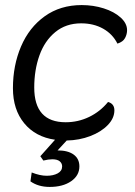

<svg xmlns="http://www.w3.org/2000/svg" viewBox="-20 -542 531 757"><path d="M481 -423Q481 -407 473 -392Q465 -377 443 -370Q424 -408 386.5 -429Q349 -450 300 -450Q240 -450 198 -415.5Q156 -381 135.5 -323.5Q115 -266 115 -197Q115 -60 239 -60Q288 -60 331.5 -81Q375 -102 406 -140Q431 -133 431 -107Q431 -76 405 -49Q379 -22 336 -5.5Q293 11 243 12L207 51Q248 51 270.5 67.5Q293 84 293 114Q293 150 260.5 172.5Q228 195 176 195Q131 195 100 173L105 138Q138 151 164 151Q190 151 207.5 141.5Q225 132 225 114Q225 102 215.5 94Q206 86 186 86Q171 86 151 91L139 74L197 9Q120 -2 75.5 -56Q31 -110 31 -194Q31 -284 63 -359Q95 -434 156.5 -478Q218 -522 302 -522Q348 -522 389 -509Q430 -496 455.5 -473Q481 -450 481 -423Z"/></svg>

Font: Thasadith
Style: Bold Italic
Weight: 700
Italic angle: -9°
Designer: Cadson Demak Co.,Ltd.
Foundry: Cadson Demak Co.,Ltd.
Version: Version 1.000; ttfautohint (v1.6)